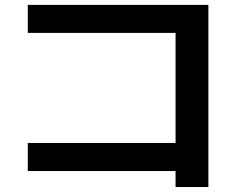

<svg xmlns="http://www.w3.org/2000/svg" viewBox="-20 -728 978 785"><path d="M697.8 -28.7H93.6V-143.4H697.8V-593.5H93.6V-708H832V36.7H697.8Z"/></svg>

Font: WEMIX Pretendard Variable
Style: Regular
Weight: 400
Designer: Base glyphs from Inter by Rasmus Andersson; Hangeul glyphs from Noto Sans CJK(Source Han Sans) by Jang Soo-young and Kan
Foundry: Kil Hyung-jin
Version: Version 1.000;Glyphs 3.2 (3208)